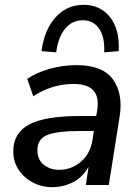

<svg xmlns="http://www.w3.org/2000/svg" viewBox="-20 -767 577 796"><path d="M196 9Q153 9 116 -10.5Q79 -30 57 -63.5Q35 -97 35 -139Q35 -216 101 -251Q167 -286 310 -286H379L383 -310Q392 -363 368 -391Q344 -419 285 -419Q196 -419 118 -368L93 -440Q130 -466 185.5 -481.5Q241 -497 297 -497Q406 -497 448.5 -437.5Q491 -378 476 -284L431 0H336L347 -75Q322 -31 281.5 -11Q241 9 196 9ZM225 -63Q276 -63 315.5 -96.5Q355 -130 364 -190L369 -224H319Q215 -224 175 -207Q135 -190 135 -145Q135 -105 161.5 -84Q188 -63 225 -63ZM213 -550 152 -555Q164 -644 210.5 -695.5Q257 -747 327 -747Q396 -747 436.5 -695.5Q477 -644 472 -555L412 -550Q415 -613 391 -648Q367 -683 323 -683Q279 -683 250 -648Q221 -613 213 -550Z"/></svg>

Font: Nunito Sans SemiBold
Style: Italic
Weight: 600
Italic angle: -9°
Designer: Vernon Adams
Foundry: Vernon Adams
Version: Version 3.006; ttfautohint (v1.8.3)